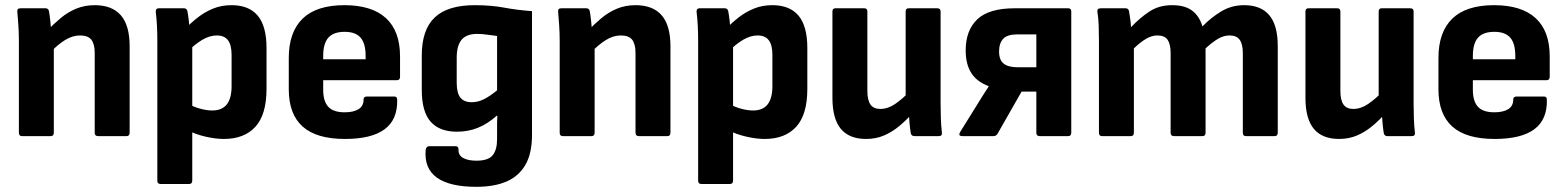

<svg xmlns="http://www.w3.org/2000/svg" viewBox="-20 -526 6051 742"><path d="M359 0Q346 0 346 -13V-321Q346 -356 333 -372.5Q320 -389 289 -389Q260 -389 231 -371Q202 -353 173 -322L162 -407Q188 -434 215 -456.5Q242 -479 274.5 -492.5Q307 -506 346 -506Q413 -506 447 -467Q481 -428 481 -347V-13Q481 0 469 0ZM65 0Q53 0 53 -13V-367Q53 -398 51 -428Q49 -458 47 -480Q45 -494 59 -494H156Q166 -494 169 -484Q172 -468 174.5 -444Q177 -420 178 -400L188 -355V-13Q188 0 176 0Z M845 11Q813 11 774 2Q735 -7 707 -22L705 -126Q728 -113 753.5 -106Q779 -99 800 -99Q838 -99 856.5 -122.5Q875 -146 875 -193V-314Q875 -352 861 -370.5Q847 -389 818 -389Q790 -389 761.5 -372Q733 -355 704 -326L693 -412Q718 -438 745 -459Q772 -480 804 -493Q836 -506 875 -506Q942 -506 976 -465.5Q1010 -425 1010 -340V-183Q1010 -83 967 -36Q924 11 845 11ZM600 185Q588 185 588 172V-371Q588 -399 586.5 -427.5Q585 -456 582 -480Q581 -494 594 -494H691Q701 -494 704 -484Q707 -469 709.5 -448Q712 -427 712 -409L723 -357V172Q723 185 711 185Z M1313 11Q1203 11 1149.5 -37Q1096 -85 1096 -181V-302Q1096 -402 1149.5 -454Q1203 -506 1311 -506Q1417 -506 1471.5 -456Q1526 -406 1526 -308V-229Q1526 -216 1513 -216H1229V-179Q1229 -135 1248.5 -113.5Q1268 -92 1312 -92Q1346 -92 1365.5 -104Q1385 -116 1385 -141Q1385 -153 1398 -153H1504Q1515 -153 1515 -141Q1517 -64 1466.5 -26.5Q1416 11 1313 11ZM1229 -297H1393V-310Q1393 -358 1373.5 -380.5Q1354 -403 1312 -403Q1269 -403 1249 -380.5Q1229 -358 1229 -310Z M1821 196Q1718 196 1668.5 160.5Q1619 125 1625 54Q1627 39 1639 39H1741Q1752 39 1752 52Q1751 74 1770 84.5Q1789 95 1821 95Q1867 95 1884 74Q1901 53 1901 12V-24Q1901 -38 1901 -51.5Q1901 -65 1902 -79H1900Q1864 -47 1826.5 -32Q1789 -17 1746 -17Q1678 -17 1644 -56Q1610 -95 1610 -178V-312Q1610 -411 1660 -458.5Q1710 -506 1815 -506Q1878 -506 1928.5 -496.5Q1979 -487 2036 -483V-5Q2036 67 2010.5 111Q1985 155 1937.5 175.5Q1890 196 1821 196ZM1803 -131Q1827 -131 1850 -142.5Q1873 -154 1901 -177V-387Q1883 -389 1863 -392Q1843 -395 1824 -395Q1783 -395 1764 -372.5Q1745 -350 1745 -303V-206Q1745 -167 1759 -149Q1773 -131 1803 -131Z M2449 0Q2436 0 2436 -13V-321Q2436 -356 2423 -372.5Q2410 -389 2379 -389Q2350 -389 2321 -371Q2292 -353 2263 -322L2252 -407Q2278 -434 2305 -456.5Q2332 -479 2364.5 -492.5Q2397 -506 2436 -506Q2503 -506 2537 -467Q2571 -428 2571 -347V-13Q2571 0 2559 0ZM2155 0Q2143 0 2143 -13V-367Q2143 -398 2141 -428Q2139 -458 2137 -480Q2135 -494 2149 -494H2246Q2256 -494 2259 -484Q2262 -468 2264.5 -444Q2267 -420 2268 -400L2278 -355V-13Q2278 0 2266 0Z M2935 11Q2903 11 2864 2Q2825 -7 2797 -22L2795 -126Q2818 -113 2843.5 -106Q2869 -99 2890 -99Q2928 -99 2946.5 -122.5Q2965 -146 2965 -193V-314Q2965 -352 2951 -370.5Q2937 -389 2908 -389Q2880 -389 2851.5 -372Q2823 -355 2794 -326L2783 -412Q2808 -438 2835 -459Q2862 -480 2894 -493Q2926 -506 2965 -506Q3032 -506 3066 -465.5Q3100 -425 3100 -340V-183Q3100 -83 3057 -36Q3014 11 2935 11ZM2690 185Q2678 185 2678 172V-371Q2678 -399 2676.5 -427.5Q2675 -456 2672 -480Q2671 -494 2684 -494H2781Q2791 -494 2794 -484Q2797 -469 2799.5 -448Q2802 -427 2802 -409L2813 -357V172Q2813 185 2801 185Z M3327 11Q3262 11 3229.5 -28Q3197 -67 3197 -148V-482Q3197 -494 3209 -494H3320Q3332 -494 3332 -482V-175Q3332 -139 3344 -122Q3356 -105 3382 -105Q3411 -105 3439 -124Q3467 -143 3497 -174L3507 -89Q3483 -62 3455.5 -39Q3428 -16 3396.5 -2.5Q3365 11 3327 11ZM3514 0Q3503 0 3500 -10Q3497 -28 3495 -49.5Q3493 -71 3492 -91L3480 -141V-482Q3480 -494 3492 -494H3602Q3615 -494 3615 -482V-127Q3615 -96 3616 -68Q3617 -40 3620 -14Q3622 0 3608 0Z M3699 0Q3682 0 3690 -15L3756 -121Q3767 -139 3778 -156.5Q3789 -174 3801 -192V-193Q3755 -210 3733.5 -244Q3712 -278 3712 -331Q3712 -409 3757 -451.5Q3802 -494 3901 -494H4108Q4120 -494 4120 -482V-13Q4120 0 4108 0H3998Q3985 0 3985 -13V-172H3928L3835 -9Q3830 0 3819 0ZM3913 -266H3985V-393H3910Q3873 -393 3857 -376Q3841 -359 3841 -327Q3841 -294 3859 -280Q3877 -266 3913 -266Z M4239 0Q4227 0 4227 -13V-367Q4227 -399 4226 -427.5Q4225 -456 4221 -480Q4219 -494 4234 -494H4330Q4340 -494 4343 -484Q4345 -471 4347.5 -455Q4350 -439 4351 -421Q4385 -457 4422 -481.5Q4459 -506 4510 -506Q4559 -506 4587 -485Q4615 -464 4627 -424Q4661 -459 4700.5 -482.5Q4740 -506 4788 -506Q4853 -506 4885.5 -467Q4918 -428 4918 -348V-13Q4918 0 4906 0H4795Q4783 0 4783 -13V-321Q4783 -355 4771 -372Q4759 -389 4732 -389Q4709 -389 4687 -376Q4665 -363 4639 -339V-13Q4639 0 4627 0H4517Q4504 0 4504 -13V-321Q4504 -355 4492.5 -372Q4481 -389 4453 -389Q4431 -389 4409 -376Q4387 -363 4362 -339V-13Q4362 0 4350 0Z M5155 11Q5090 11 5057.5 -28Q5025 -67 5025 -148V-482Q5025 -494 5037 -494H5148Q5160 -494 5160 -482V-175Q5160 -139 5172 -122Q5184 -105 5210 -105Q5239 -105 5267 -124Q5295 -143 5325 -174L5335 -89Q5311 -62 5283.5 -39Q5256 -16 5224.5 -2.5Q5193 11 5155 11ZM5342 0Q5331 0 5328 -10Q5325 -28 5323 -49.5Q5321 -71 5320 -91L5308 -141V-482Q5308 -494 5320 -494H5430Q5443 -494 5443 -482V-127Q5443 -96 5444 -68Q5445 -40 5448 -14Q5450 0 5436 0Z M5756 11Q5646 11 5592.5 -37Q5539 -85 5539 -181V-302Q5539 -402 5592.5 -454Q5646 -506 5754 -506Q5860 -506 5914.5 -456Q5969 -406 5969 -308V-229Q5969 -216 5956 -216H5672V-179Q5672 -135 5691.5 -113.5Q5711 -92 5755 -92Q5789 -92 5808.5 -104Q5828 -116 5828 -141Q5828 -153 5841 -153H5947Q5958 -153 5958 -141Q5960 -64 5909.5 -26.5Q5859 11 5756 11ZM5672 -297H5836V-310Q5836 -358 5816.5 -380.5Q5797 -403 5755 -403Q5712 -403 5692 -380.5Q5672 -358 5672 -310Z"/></svg>

Font: Sofia Sans Semi Condensed ExtraBold
Style: Regular
Weight: 800
Designer: Botio Nikoltchev, Ani Petrova
Foundry: lettersoup
Version: Version 4.100